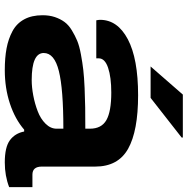

<svg xmlns="http://www.w3.org/2000/svg" viewBox="-11 -753 776 794"><g transform="rotate(90 377.0 -356.0)"><path d="M254.9 -590.8 371.1 -724.1H548.8V-719.2L384.8 -590.8ZM270 12.2Q219.2 12.2 180.2 4.9Q141.1 -2.4 109.1 -19.5Q77.1 -36.6 60.1 -67.9Q43 -99.1 43 -144Q43 -171.9 50.5 -194.6Q58.1 -217.3 70.6 -234.4Q83 -251.5 105 -264.9Q127 -278.3 148.9 -287.4Q170.9 -296.4 205.3 -302.7Q239.7 -309.1 269.5 -312.5Q299.3 -315.9 344.2 -317.9Q389.2 -319.8 424.3 -320.3Q459.5 -320.8 512.2 -320.8V-339.8Q512.2 -387.7 476.6 -408Q440.9 -428.2 362.8 -428.2Q299.3 -428.2 260.3 -415Q221.2 -401.9 221.2 -376V-366.2H64Q62 -376 62 -381.8Q62 -454.1 142.3 -496.6Q222.7 -539.1 374 -539.1Q521.5 -539.1 595.2 -497.8Q668.9 -456.5 668.9 -361.8V-141.1Q668.9 -102.1 702.1 -102.1H753.9V-5.9Q707 12.2 651.9 12.2Q588.4 12.2 559.8 -9Q531.2 -30.3 523.9 -67.9H516.1Q472.7 -30.3 408.4 -9Q344.2 12.2 270 12.2ZM311 -99.1Q340.8 -99.1 374.5 -105.5Q408.2 -111.8 439.7 -123.8Q471.2 -135.7 491.7 -156.5Q512.2 -177.2 512.2 -202.1V-230Q348.1 -230 273.7 -211.4Q199.2 -192.9 199.2 -148.9Q199.2 -99.1 311 -99.1Z"/></g></svg>

Font: Archivo Expanded
Style: Bold
Weight: 700
Width: 7
Designer: Hector Gatti
Foundry: Omnibus-Type
Version: Version 2.001